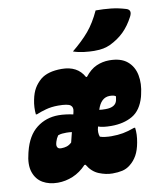

<svg xmlns="http://www.w3.org/2000/svg" viewBox="-113 -899 831 984"><g transform="rotate(-10 302.5 -407.0)"><path d="M228 -561Q310 -561 344 -499L349 -498Q377 -534 409 -548Q441 -562 476 -562Q536 -562 569 -534.5Q602 -507 611 -461.5Q620 -416 607 -362Q606 -359 605.5 -355.5Q605 -352 604 -349Q585 -282 539.5 -255.5Q494 -229 429 -229Q384 -229 361 -238Q356 -222 356.5 -208.5Q357 -195 361 -185Q372 -181 388.5 -179Q405 -177 420 -177Q454 -177 481 -182Q508 -187 541 -199H547Q552 -164 544 -122Q537 -83 522.5 -57Q508 -31 485 -13Q466 2 444 7Q422 12 393 12Q359 12 323 -2.5Q287 -17 264 -56H258Q226 -22 187.5 -6Q149 10 109 10Q64 10 31 -9Q-2 -28 -15.5 -67.5Q-29 -107 -14 -166L-12 -174Q8 -254 57 -292Q106 -330 171 -330Q189 -330 209 -327.5Q229 -325 247 -321L250 -334Q256 -357 242 -368Q228 -379 178 -379Q143 -379 114 -371Q85 -363 64 -354H58Q56 -372 57 -391.5Q58 -411 62 -430Q69 -465 82.5 -488Q96 -511 118 -530Q156 -561 228 -561ZM447 -382Q401 -382 382 -321Q394 -319 415 -319Q467 -319 475 -354Q477 -362 477.5 -368Q478 -374 478 -375Q468 -382 447 -382ZM155 -161H158Q172 -161 185 -165Q198 -169 211 -181L224 -233Q210 -235 196 -235Q183 -235 173 -234Q163 -233 152 -229Q142 -215 137 -198L135 -190Q132 -177 137 -169Q142 -161 155 -161ZM452 -826Q493 -826 531 -822Q569 -818 608 -806Q638 -797 620 -763Q597 -719 566.5 -689Q536 -659 492 -638Q476 -631 457.5 -627Q439 -623 409 -623Q387 -623 357 -626.5Q327 -630 301 -639Q355 -683 389.5 -724Q424 -765 452 -826Z"/></g></svg>

Font: Recursive Mn Csl St XBk
Style: Italic
Weight: 1000
Italic angle: -15°
Monospace: yes
Version: Version 1.079;hotconv 1.0.112;makeotfexe 2.5.65598; ttfautoh